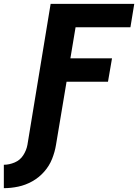

<svg xmlns="http://www.w3.org/2000/svg" viewBox="-115 -755 720 1001"><path d="M-95 226Q-58 226 -20 218Q18 210 53 190.5Q88 171 115 140.5Q142 110 156.5 73.5Q171 37 177 0L232 -329H448L469 -451H252L279 -613H565L585 -735H149L28 0Q23 28 6.5 54Q-10 80 -38.5 92Q-67 104 -95 104Z"/></svg>

Font: Iosevka Sparkle Heavy Oblique
Style: Regular
Weight: 900
Italic angle: -9°
Designer: Belleve Invis
Foundry: Belleve Invis
Version: Version 4.5.0; ttfautohint (v1.8.3)